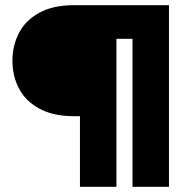

<svg xmlns="http://www.w3.org/2000/svg" viewBox="-20 -722 748 742"><path d="M633 0H492V-572H430V0H289V-273H266Q185 -273 131.5 -302.5Q78 -332 53 -380.5Q28 -429 28 -487Q28 -545 53 -594Q78 -643 131.5 -672.5Q185 -702 266 -702H633Z"/></svg>

Font: IBM-Poppins
Style: Poppins-Bold
Weight: 700
Designer: Mike Abbink, Paul van der Laan, Pieter van Rosmalen, Ben Mitchell, Mark Frömberg
Foundry: Bold Monday
Version: Version 1.1